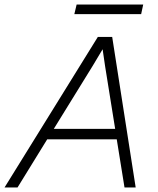

<svg xmlns="http://www.w3.org/2000/svg" viewBox="-60 -822 691 842"><path d="M276 -802H568L559 -760H266ZM369 -660H432L535 0H486L452 -211H147L17 0H-40ZM176 -257H445L401 -531L390 -606L347 -534Z"/></svg>

Font: Elaine Sans Light
Style: Italic
Weight: 300
Italic angle: -13°
Designer: Wei Huang
Foundry: Wei Huang
Version: Version 2.001;December 24, 2019;FontCreator 12.0.0.2547 64-b